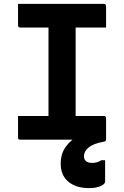

<svg xmlns="http://www.w3.org/2000/svg" viewBox="-20 -720 640 990"><path d="M370 -75H226L230 -116Q230 -133 230 -154Q230 -175 230 -192Q230 -246 230 -300Q230 -354 230 -407.5Q230 -461 230 -515.5Q230 -570 230 -625H375L370 -584Q370 -568 370 -548Q370 -528 370 -511Q370 -456 370 -401.5Q370 -347 370 -292.5Q370 -238 370 -184Q370 -130 370 -75ZM527 0H84Q81 0 79 -0.5Q77 -1 75.5 -2.5Q74 -4 73.5 -6Q73 -8 73 -11Q73 -31 73 -49Q73 -67 73 -84.5Q73 -102 73 -122H516Q520 -122 522 -120.5Q524 -119 525.5 -117Q527 -115 527 -111Q527 -91 527 -73.5Q527 -56 527 -38Q527 -20 527 0ZM73 -700H516Q521 -700 524 -697Q527 -694 527 -689Q527 -674 527 -660Q527 -646 527 -633Q527 -620 527 -606.5Q527 -593 527 -578H84Q79 -578 76 -581Q73 -584 73 -589Q73 -604 73 -617.5Q73 -631 73 -644.5Q73 -658 73 -672Q73 -686 73 -700ZM465 -41Q478 -41 491.5 -32.5Q505 -24 527 0Q527 3 525 6Q523 9 514 11Q462 20 437.5 40Q413 60 413 85Q413 103 424 111.5Q435 120 455 120Q469 120 480.5 116.5Q492 113 503 106H522Q522 115 522 126.5Q522 138 522 158Q522 178 522 215Q522 230 498 240Q474 250 440 250Q372 250 332.5 217Q293 184 293 124Q293 72 320 35.5Q347 -1 386.5 -20.5Q426 -40 465 -41Z"/></svg>

Font: Recursive Monospace
Style: Bold
Weight: 700
Version: Version 1.047